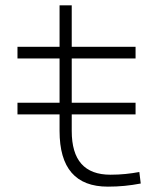

<svg xmlns="http://www.w3.org/2000/svg" viewBox="-20 -694 626 724"><path d="M45.9 -262.7H204.6V-200.2C204.6 -60.1 265.1 9.8 386.7 9.8C431.2 9.8 468.8 5.9 510.7 -2L505.4 -45.4C470.7 -39.1 437 -35.2 396.5 -35.2C298.8 -35.2 250.5 -89.8 250.5 -200.2V-262.7H491.2V-306.6H250.5V-473.6H491.2V-517.6H250.5V-673.8H204.6V-517.6H45.9V-473.6H204.6V-306.6H45.9Z"/></svg>

Font: Cascadia Code PL ExtraLight
Style: Regular
Weight: 200
Monospace: yes
Designer: Aaron Bell
Foundry: Saja Typeworks
Version: Version 2404.023